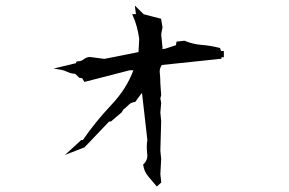

<svg xmlns="http://www.w3.org/2000/svg" viewBox="-20 -729 1040 691"><path d="M510.3 -168.9Q510.3 -172.9 509.3 -180.9Q508.3 -189 508.3 -201.4Q508.3 -213.9 510.3 -225.6L491.2 -393.1H489.3L466.8 -362.3L464.4 -361.8Q451.7 -360.4 443.6 -352.1Q435.5 -343.8 423.8 -334.5L418 -324.7L378.9 -291.5H377H372.6L284.2 -198.7L213.9 -171.4L272.5 -225.1H278.3Q322.3 -289.6 380.4 -351.1Q435.5 -409.2 460 -476.1H446.8L283.7 -434.1L275.9 -447.3L265.1 -449.2L250.5 -463.4Q235.8 -463.9 223.1 -470Q210.4 -476.1 199.2 -478L173.3 -482.4L252.9 -501.5L256.3 -508.3H259.8Q272.5 -508.3 282.2 -516.1Q292 -523.9 303.7 -523.9Q307.6 -523.9 311.5 -522.9L355.5 -517.1L478.5 -541.5L481 -588.9Q474.6 -635.7 459 -670.4L455.6 -678.2H469.2L465.3 -709L497.1 -677.7L559.6 -661.6L564.9 -630.9L560.1 -605.5L564.9 -556.6L563.5 -553.2H573.2L613.3 -566.4L615.2 -579.1L643.6 -582.5Q674.3 -569.8 705.6 -567.4Q738.3 -564.9 772 -556.2L775.4 -545.4H785.6V-522.9H776.9V-517.6L562.5 -495.1Q554.7 -484.4 554.7 -471.2Q554.7 -468.8 555.2 -466.3Q557.1 -446.8 557.1 -429.7L560.1 -386.2L557.1 -375L560.1 -358.4L557.1 -324.2L560.1 -293L557.1 -186.5L560.1 -157.2L557.1 -101.6L560.5 -72.3L544.4 -57.6Q526.4 -78.6 512.7 -95.2Q499 -111.8 495.6 -133.8L495.1 -136.7Q497.6 -139.2 498 -139.6Q510.3 -151.9 510.3 -168.9Z"/></svg>

Font: Bakudai
Style: Medium
Weight: 500
Version: Version 1.48